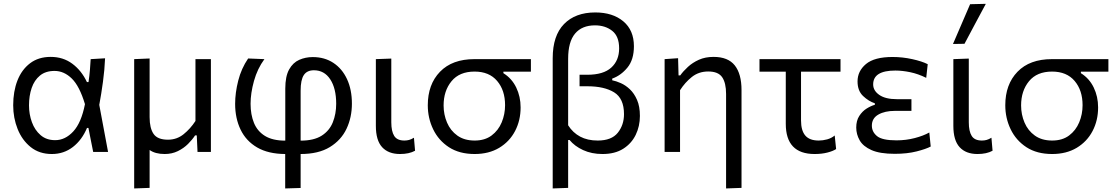

<svg xmlns="http://www.w3.org/2000/svg" viewBox="-20 -812 5973 1026"><path d="M257 11Q190 11 144 -26Q98 -63 74.2 -122.5Q50.5 -182 50.5 -249.5Q50.5 -323.5 73.2 -381.8Q96 -440 140.8 -474Q185.5 -508 251 -508Q317.5 -508 366.8 -471.2Q416 -434.5 444.5 -373.5H453Q458 -407 460.5 -437.5Q463 -468 464.5 -496L541.5 -500.5Q539 -439 530.2 -374.8Q521.5 -310.5 510.5 -251.5Q522.5 -188.5 534 -125.8Q545.5 -63 557.5 0H478Q471.5 -32 465.2 -64Q459 -96 452.5 -128.5H445Q418 -64 369.5 -26.5Q321 11 257 11ZM275 -63Q328.5 -63 371.5 -109.5Q414.5 -156 434 -255.5Q405 -352 363.5 -392.5Q322 -433 271.5 -433Q223.5 -433 193.5 -408.2Q163.5 -383.5 149.2 -341.8Q135 -300 135 -249Q135 -201.5 150.5 -159Q166 -116.5 197 -89.8Q228 -63 275 -63Z M697 195V-496L779.5 -499.5V-186Q779.5 -127 800.8 -96.2Q822 -65.5 877.5 -65.5Q925 -65.5 961.2 -94.8Q997.5 -124 1024.5 -165.5V-496H1107V0H1035.5Q1034.5 -22 1033.5 -44.2Q1032.5 -66.5 1031.5 -88.5H1022.5Q1008 -66 985 -43Q962 -20 930.5 -4.5Q899 11 860 11Q809.5 11 779.5 -10.5V192Z M1504 195V11Q1413.5 10.5 1354.2 -24Q1295 -58.5 1265.8 -119Q1236.5 -179.5 1236.5 -257Q1236.5 -316 1253 -381Q1269.5 -446 1306 -499.5L1393 -496Q1355.5 -445 1337.2 -379.5Q1319 -314 1319 -257.5Q1319 -199.5 1337.2 -155Q1355.5 -110.5 1396.2 -85.5Q1437 -60.5 1504.5 -60.5V-338.5Q1504.5 -404 1525 -440.8Q1545.5 -477.5 1579 -492.2Q1612.5 -507 1651 -507Q1714.5 -507 1761.5 -476Q1808.5 -445 1834.5 -389Q1860.5 -333 1860.5 -258Q1860.5 -185 1831.8 -124Q1803 -63 1742.5 -26Q1682 11 1586.5 11V192.5ZM1586.5 -327.5V-60.5Q1657.5 -60.5 1699 -87Q1740.5 -113.5 1758.5 -158.5Q1776.5 -203.5 1776.5 -257.5Q1776.5 -339.5 1744.8 -388Q1713 -436.5 1657.5 -436.5Q1620.5 -436.5 1603.5 -410.8Q1586.5 -385 1586.5 -327.5Z M2117.5 11Q2055.5 11 2022 -25.5Q1988.5 -62 1988.5 -139.5V-496L2071 -499V-158.5Q2071 -110.5 2086.5 -85.8Q2102 -61 2141 -61Q2154 -61 2166 -64.2Q2178 -67.5 2192 -76L2198 -6.5Q2166.5 11 2117.5 11Z M2516.5 11Q2435 11 2379.2 -25.2Q2323.5 -61.5 2294.8 -121Q2266 -180.5 2266 -249.5Q2266 -361 2331.2 -428.5Q2396.5 -496 2515 -496H2817V-429H2670V-421Q2715 -393 2738.5 -344.5Q2762 -296 2762 -238Q2762 -168.5 2732.5 -112Q2703 -55.5 2647.8 -22.2Q2592.5 11 2516.5 11ZM2516.5 -61Q2571 -61 2607 -88Q2643 -115 2661 -158.2Q2679 -201.5 2679 -250Q2679 -329.5 2636.5 -379.5Q2594 -429.5 2516 -429.5Q2435 -429.5 2392.8 -378Q2350.5 -326.5 2350.5 -248.5Q2350.5 -200 2368.8 -157Q2387 -114 2424 -87.5Q2461 -61 2516.5 -61Z M2933.5 195V-501Q2933.5 -621.5 2994 -683.5Q3054.5 -745.5 3161 -745.5Q3254 -745.5 3310.8 -698Q3367.5 -650.5 3367.5 -565Q3367.5 -493 3332.8 -450.8Q3298 -408.5 3251.5 -392V-383Q3272 -379 3297.5 -367.8Q3323 -356.5 3346 -334.8Q3369 -313 3384.2 -278.2Q3399.5 -243.5 3399.5 -192.5Q3399.5 -137.5 3377 -91.2Q3354.5 -45 3310.2 -17Q3266 11 3199.5 11Q3141.5 11 3096 -10Q3050.5 -31 3023.5 -64H3016V192ZM3174 -61Q3248 -61 3281.2 -102.5Q3314.5 -144 3314.5 -202Q3314.5 -286 3261.8 -318.5Q3209 -351 3118.5 -351H3077V-412.5H3118Q3204.5 -412.5 3246.5 -450.8Q3288.5 -489 3288.5 -553.5Q3288.5 -618 3251.5 -647.2Q3214.5 -676.5 3159.5 -676.5Q3090 -676.5 3053 -632.5Q3016 -588.5 3016 -497.5V-142.5Q3041 -103 3080.2 -82Q3119.5 -61 3174 -61Z M3860 195V-309.5Q3860 -369 3839 -399.5Q3818 -430 3764.5 -430Q3714 -430 3677.2 -400.8Q3640.5 -371.5 3614 -330V0H3531.5V-496L3603.5 -501L3606 -409H3615Q3631 -431.5 3656 -454.5Q3681 -477.5 3715 -492.8Q3749 -508 3793 -508Q3870.5 -508 3906.5 -462.5Q3942.5 -417 3942.5 -330.5V192Z M4333 11Q4179 11 4179 -150.5V-429H4038.5V-496H4471.5V-429H4260.5V-168.5Q4260.5 -114.5 4283.2 -87.8Q4306 -61 4355 -61Q4377 -61 4400 -67.2Q4423 -73.5 4440.5 -88L4448 -15.5Q4431.5 -4.5 4401.5 3.2Q4371.5 11 4333 11Z M4761.5 10Q4682 10 4637 -10Q4592 -30 4573.8 -62.2Q4555.5 -94.5 4555.5 -130.5Q4555.5 -167.5 4571.8 -192.5Q4588 -217.5 4611.2 -232Q4634.5 -246.5 4655 -252V-260Q4621.5 -271 4592 -299Q4562.5 -327 4562.5 -377Q4562.5 -432 4607.5 -469.8Q4652.5 -507.5 4749.5 -507.5Q4802.5 -507.5 4854.8 -496Q4907 -484.5 4937.5 -469L4929.5 -396Q4886 -417.5 4843.8 -426.2Q4801.5 -435 4764.5 -435Q4646 -435 4646 -361Q4646 -327.5 4678.8 -304.8Q4711.5 -282 4773 -282H4850.5V-219.5H4761.5Q4708.5 -219.5 4673.8 -199.8Q4639 -180 4639 -140.5Q4639 -107.5 4666.5 -84.8Q4694 -62 4770.5 -62Q4821.5 -62 4868.2 -74.2Q4915 -86.5 4946 -104L4953.5 -29Q4928 -15.5 4877.8 -2.8Q4827.5 10 4761.5 10Z M5203.5 11Q5141.5 11 5108 -25.5Q5074.5 -62 5074.5 -139.5V-496L5157 -499V-158.5Q5157 -110.5 5172.5 -85.8Q5188 -61 5227 -61Q5240 -61 5252 -64.2Q5264 -67.5 5278 -76L5284 -6.5Q5252.5 11 5203.5 11ZM5072.5 -577Q5095.5 -630.5 5118.5 -683.8Q5141.5 -737 5164 -789.5L5248 -791.5Q5219 -737.5 5190.5 -684.2Q5162 -631 5134 -578Z M5602.5 11Q5521 11 5465.2 -25.2Q5409.5 -61.5 5380.8 -121Q5352 -180.5 5352 -249.5Q5352 -361 5417.2 -428.5Q5482.5 -496 5601 -496H5903V-429H5756V-421Q5801 -393 5824.5 -344.5Q5848 -296 5848 -238Q5848 -168.5 5818.5 -112Q5789 -55.5 5733.8 -22.2Q5678.5 11 5602.5 11ZM5602.5 -61Q5657 -61 5693 -88Q5729 -115 5747 -158.2Q5765 -201.5 5765 -250Q5765 -329.5 5722.5 -379.5Q5680 -429.5 5602 -429.5Q5521 -429.5 5478.8 -378Q5436.5 -326.5 5436.5 -248.5Q5436.5 -200 5454.8 -157Q5473 -114 5510 -87.5Q5547 -61 5602.5 -61Z"/></svg>

Font: Commissioner
Style: Regular
Weight: 400
Designer: Kostas Bartsokas
Foundry: Kostas Bartsokas
Version: Version 1.000; ttfautohint (v1.8.3)